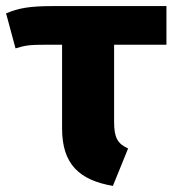

<svg xmlns="http://www.w3.org/2000/svg" viewBox="-29 -593 568 631"><path d="M518 -446V-573H144C67 -573 31 -566 -9 -549L22 -434C54 -444 68 -446 123 -446H175V-171C175 -53 232 -1 342 18L392 -105C357 -121 346 -141 346 -193V-446Z"/></svg>

Font: Glow Sans SC Normal ExtraBold
Style: Regular
Weight: 800
Designer: Ryoko NISHIZUKA (kana, bopomofo & ideographs); Paul D. Hunt (Latin, Greek & Cyrillic); Sandoll Communications, Soo-young
Version: Version 0.93